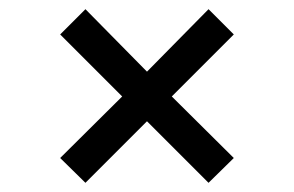

<svg xmlns="http://www.w3.org/2000/svg" viewBox="-20 -554 640 418"><path d="M166 -156 111 -210 246 -344 111 -479 166 -534 300 -398 434 -534 489 -479 354 -344 489 -210 434 -156 300 -290Z"/></svg>

Font: ABeeZee
Style: Regular
Weight: 400
Designer: Anja Meiners
Foundry: Anja Meiners
Version: Version 1.003; ttfautohint (v1.8.3)